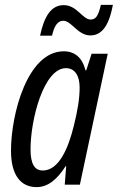

<svg xmlns="http://www.w3.org/2000/svg" viewBox="-20 -756 482 786"><path d="M144 -610H193C202 -650 216 -671 239 -671C273 -671 298 -611 350 -611C392 -611 425 -643 442 -736H393C382 -690 372 -676 351 -676C318 -676 295 -735 241 -735C189 -735 161 -689 144 -610ZM130 10C177 10 214 -22 249 -76H251L245 0H307L421 -536H355L333 -468H330C317 -520 286 -546 241 -546C92 -546 25 -288 25 -139C25 -43 62 10 130 10ZM155 -58C121 -58 105 -86 105 -145C105 -267 159 -477 250 -477C285 -477 306 -448 306 -398C306 -353 298 -304 282 -240C260 -151 222 -58 155 -58Z"/></svg>

Font: Noto Sans ExtraCondensed
Style: Italic
Weight: 400
Width: 2
Italic angle: -12°
Designer: Monotype Design Team
Foundry: Monotype Imaging Inc.
Version: Version 2.013